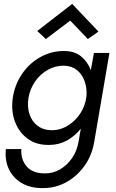

<svg xmlns="http://www.w3.org/2000/svg" viewBox="-20 -730 593 979"><path d="M338 -625 214 -531 170 -572 348 -710 482 -569 428 -531ZM10 30H89Q85 81 115 117.5Q145 154 208 154Q249 155 285.5 134Q322 113 347.5 76Q373 39 381 -10L392 -74Q362 -36 321 -13.5Q280 9 230 9Q165 10 120.5 -23Q76 -56 56 -110.5Q36 -165 45 -230Q55 -298 92 -352.5Q129 -407 185 -438.5Q241 -470 306 -470Q360 -470 393.5 -442.5Q427 -415 443 -372L459 -460H538L461 -10Q450 60 412 114Q374 168 319 198.5Q264 229 201 229Q136 230 91.5 204Q47 178 25.5 133Q4 88 10 30ZM125 -230Q118 -185 130.5 -147.5Q143 -110 172.5 -88Q202 -66 246 -66Q283 -66 318 -85Q353 -104 379 -137Q405 -170 416 -212L421 -240Q424 -281 411.5 -316Q399 -351 372.5 -372.5Q346 -394 308 -395Q263 -396 224 -374Q185 -352 159 -314.5Q133 -277 125 -230Z"/></svg>

Font: Jost*
Style: Italic
Weight: 400
Italic angle: -10°
Version: Version 3.7